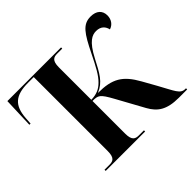

<svg xmlns="http://www.w3.org/2000/svg" viewBox="-161 -936 1153 1153"><g transform="rotate(-45 415.0 -360.0)"><path d="M138 0H473V-10H430C401 -10 379 -18 379 -75V-353C427 -353 437 -350 482 -268L577 -95C611 -34 656 0 759 0H830V-10H824C782 -10 772 -46 718 -143L671 -227C613 -331 557 -364 436 -364C502 -391 526 -440 570 -524C620 -620 658 -635 691 -635C733 -635 751 -610 757 -583C787 -592 806 -619 806 -653C806 -694 779 -720 729 -720C663 -720 633 -675 575 -557C539 -484 514 -436 482 -405C455 -378 425 -364 379 -363V-639C379 -696 401 -704 430 -704H473V-714H17L10 -520H20L23 -564C30 -665 75 -704 183 -704H231V-75C231 -18 209 -10 180 -10H138Z"/></g></svg>

Font: Noto Serif Display
Style: Bold
Weight: 700
Designer: Monotype Design Team
Foundry: Monotype Imaging Inc.
Version: Version 2.009